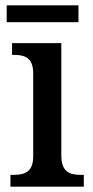

<svg xmlns="http://www.w3.org/2000/svg" viewBox="-20 -697 347 717"><path d="M5 -614H273V-677H5ZM19 0H293V-44H282C240 -44 209 -55 209 -117V-536H25V-492H33C73 -492 104 -481 104 -423V-113C104 -55 72 -44 31 -44H19Z"/></svg>

Font: Noto Serif Hebrew SemiCondensed Medium
Style: Regular
Weight: 500
Width: 4
Designer: Monotype Design Team
Foundry: Monotype Imaging Inc.
Version: Version 2.004